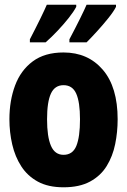

<svg xmlns="http://www.w3.org/2000/svg" viewBox="-20 -786 540 816"><path d="M250 10Q185 10 141 -14Q97 -38 70.5 -79Q44 -120 32 -172Q20 -224 20 -279Q20 -358 44 -422.5Q68 -487 119 -525Q170 -563 250 -563Q354 -563 417 -489.5Q480 -416 480 -279Q480 -225 469.5 -173.5Q459 -122 433.5 -80.5Q408 -39 363 -14.5Q318 10 250 10ZM250 -128Q289 -128 304.5 -166Q320 -204 320 -279Q320 -352 304 -388Q288 -424 250 -424Q213 -424 196.5 -388.5Q180 -353 180 -279Q180 -205 196.5 -166.5Q213 -128 250 -128ZM275 -619Q301 -668 320.5 -707.5Q340 -747 348 -766H473V-757Q463 -737 440.5 -709Q418 -681 393 -653.5Q368 -626 348 -606H275ZM107 -619Q133 -669 152 -708Q171 -747 179 -766H304V-757Q293 -736 271.5 -709Q250 -682 224.5 -655Q199 -628 174 -606H107Z"/></svg>

Font: Noto Sans Mono ExtraCondensed Black
Style: Regular
Weight: 900
Width: 2
Designer: Monotype Design Team
Foundry: Monotype Imaging Inc.
Version: Version 2.014